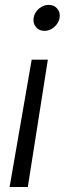

<svg xmlns="http://www.w3.org/2000/svg" viewBox="-20 -566 300 772"><path d="M18.6 186 107.4 -326.2H172.4L91.8 186ZM158.7 -441.9Q137.2 -441.9 124.5 -457.3Q111.8 -472.7 115.2 -494.1Q118.7 -516.1 136.5 -531.2Q154.3 -546.4 175.8 -546.4Q197.3 -546.4 210.2 -531.2Q223.1 -516.1 219.7 -494.1Q215.8 -472.7 198 -457.3Q180.2 -441.9 158.7 -441.9Z"/></svg>

Font: Inter 20pt Light
Style: Italic
Weight: 300
Italic angle: -9.3988°
Version: Version 4.001;git-66647c0bb